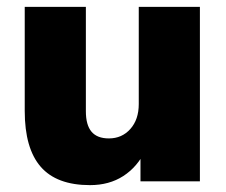

<svg xmlns="http://www.w3.org/2000/svg" viewBox="-20 -528 658 559"><path d="M242 11Q145 11 98.5 -42.5Q52 -96 52 -205V-508H230V-204Q230 -164 246.5 -144.5Q263 -125 297 -125Q335 -125 359.5 -152.5Q384 -180 384 -225V-508H562V0H389V-91H404Q380 -42 339 -15.5Q298 11 242 11Z"/></svg>

Font: Mulish ExtraLight Black
Style: Regular
Weight: 900
Version: Version 3.603